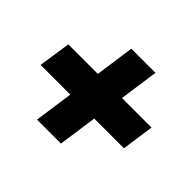

<svg xmlns="http://www.w3.org/2000/svg" viewBox="-113 -679 754 754"><g transform="rotate(45 263.5 -302.5)"><path d="M487 -235H322L299 -73H166L189 -235H24L44 -369H208L231 -532H365L342 -369H506Z"/></g></svg>

Font: Ezarion Extra Bold
Style: Italic
Weight: 800
Italic angle: -8°
Designer: Natanael Gama
Version: Version 1.001;PS 001.001;hotconv 1.0.70;makeotf.lib2.5.58329